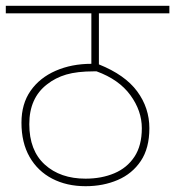

<svg xmlns="http://www.w3.org/2000/svg" viewBox="-20 -642 604 662"><path d="M564 -596H321V-420Q411 -384 453 -327Q495 -270 495 -200Q495 -131 465.5 -87Q436 -43 386 -21.5Q336 0 275 0Q210 0 160 -26Q110 -52 82 -101Q54 -150 54 -219Q54 -284 85.5 -329Q117 -374 172 -398Q227 -422 295 -422V-596H0V-622H564ZM275 -26Q330 -26 374 -44.5Q418 -63 443.5 -101.5Q469 -140 469 -200Q469 -260 429.5 -314Q390 -368 313 -396H304Q246 -396 208.5 -385Q171 -374 142 -351Q81 -304 81 -214Q81 -123 134.5 -74.5Q188 -26 275 -26Z"/></svg>

Font: Noto Sans Thin
Style: Regular
Weight: 100
Designer: Monotype Design Team
Foundry: Monotype Imaging Inc.
Version: Version 2.007